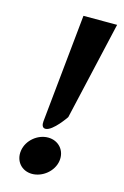

<svg xmlns="http://www.w3.org/2000/svg" viewBox="-98 -637 448 694"><g transform="rotate(15 126.0 -290.0)"><path d="M34 -61C28 -21 55 10 94 10C133 10 172 -21 178 -61C184 -101 156 -132 117 -132C78 -132 40 -101 34 -61ZM126 -590 85 -184C84 -173 86 -159 100 -160C127 -162 167 -221 167 -221L168 -223L252 -590Z"/></g></svg>

Font: Charger Pro
Style: ExBdSuExtObl
Weight: 400
Designer: Jasper
Foundry: Cannot Into Space Fonts
Version: Version 1.09